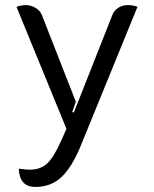

<svg xmlns="http://www.w3.org/2000/svg" viewBox="-20 -529 607 757"><path d="M54 136Q84 140 97 140Q141 140 167.5 114Q194 88 222 24L242 -21L45 -502Q52 -505 63.5 -507Q75 -509 83 -509Q104 -508 121 -497.5Q138 -487 145 -470L279 -128L265 -88L271 -85L423 -470Q430 -488 446.5 -498.5Q463 -509 484 -509Q493 -509 504.5 -507Q516 -505 522 -502L297 49Q264 129 223 168.5Q182 208 119 208Q57 208 54 136Z"/></svg>

Font: K2D
Style: Regular
Weight: 400
Version: Version 1.000; ttfautohint (v1.6)